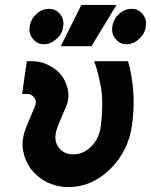

<svg xmlns="http://www.w3.org/2000/svg" viewBox="-20 -749 614 781"><path d="M89 -500 70 -367H91Q109 -367 120 -351Q131 -336 121 -314L90 -240Q67 -188 73 -141Q77 -118 85 -98.5Q93 -79 106 -61Q119 -45 135 -31.5Q151 -18 172 -7Q192 2 214 7Q236 12 259 12Q352 12 427 -60Q502 -133 517 -240Q536 -374 501 -500H363Q371 -478 377 -456Q383 -434 387 -412Q396 -374 396 -329.5Q396 -285 390 -235Q383 -184 350 -152Q318 -121 278 -121Q237 -121 216 -153Q195 -185 215 -235L248 -314Q258 -337 258.5 -358Q259 -379 252 -399Q244 -425 228.5 -444.5Q213 -464 190 -477Q171 -489 151 -494.5Q131 -500 110 -500ZM227 -561H352L454 -729H311ZM179 -713Q151 -713 128 -692Q105 -671 101 -641Q96 -612 114 -591Q131 -569 159 -569Q186 -569 210 -591Q234 -612 237 -641Q242 -671 224 -692Q207 -713 179 -713ZM515 -713Q487 -713 464 -692Q441 -671 437 -641Q432 -612 450 -591Q467 -569 495 -569Q523 -569 546 -591Q569 -611 573 -641Q578 -671 560 -692Q543 -713 515 -713Z"/></svg>

Font: Unageo
Style: Bold-Italic
Weight: 700
Designer: Richard Sepsi
Foundry: Richard Sepsi
Version: Version 2.000